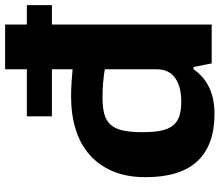

<svg xmlns="http://www.w3.org/2000/svg" viewBox="-74 -774 859 751"><g transform="rotate(-90 355.5 -398.5)"><path d="M276 -723H460V-808H635V-723H711V-625H635V0H483L469 -71H460Q404 11 285 11Q164 11 101 -55.5Q38 -122 38 -259Q38 -332 61 -386.5Q84 -441 125.5 -477.5Q167 -514 225 -532Q283 -550 354 -550Q383 -550 410 -548Q437 -546 460 -544V-625H276ZM334 -119Q392 -119 426 -143Q460 -167 460 -215V-418Q438 -422 409.5 -424.5Q381 -427 349 -427Q311 -427 285 -420Q259 -413 243 -395Q227 -377 220.5 -346.5Q214 -316 214 -270Q214 -227 220 -198Q226 -169 240 -151.5Q254 -134 277 -126.5Q300 -119 334 -119Z"/></g></svg>

Font: Encode Sans Wide
Style: Bold
Weight: 700
Designer: Pablo Impallari, Andres Torresi
Foundry: Pablo Impallari, Andres Torresi
Version: Version 1.000; ttfautohint (v1.00) -l 8 -r 50 -G 200 -x 14 -